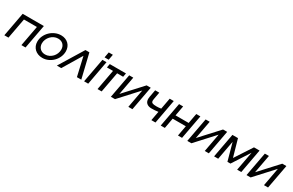

<svg xmlns="http://www.w3.org/2000/svg" viewBox="199 -2263 5789 3799"><g transform="rotate(30 3093.5 -363.0)"><path d="M162 -549H646L544 0H450L536 -464H240L154 0H60Z M687 -219Q687 -289 716 -351Q745 -413 793.5 -460Q842 -507 905.5 -534.5Q969 -562 1038 -562Q1091 -562 1134.5 -544.5Q1178 -527 1209 -496.5Q1240 -466 1257 -423.5Q1274 -381 1274 -330Q1274 -262 1246.5 -200Q1219 -138 1172 -90.5Q1125 -43 1063 -15Q1001 13 932 13Q877 13 832 -4.5Q787 -22 755 -52.5Q723 -83 705 -125.5Q687 -168 687 -219ZM783 -234Q783 -199 794.5 -169.5Q806 -140 827.5 -118.5Q849 -97 879 -85Q909 -73 946 -73Q995 -73 1037 -93.5Q1079 -114 1110.5 -147.5Q1142 -181 1160 -225Q1178 -269 1178 -316Q1178 -387 1134.5 -431.5Q1091 -476 1016 -476Q968 -476 925.5 -455.5Q883 -435 851.5 -401.5Q820 -368 801.5 -324.5Q783 -281 783 -234Z M1596 -549H1686L1818 0H1718L1619 -431L1360 0H1260Z M1984 -549H2077L1976 0H1882ZM2019 -739H2113L2090 -613H1996Z M2275 -464H2136L2152 -549H2522L2506 -464H2369L2283 0H2189Z M2596 -549H2689L2612 -133L2994 -549H3088L2986 0H2893L2970 -417L2588 0H2494Z M3458 -212Q3419 -206 3381.5 -203.5Q3344 -201 3301 -201Q3235 -201 3194.5 -235Q3154 -269 3154 -336Q3154 -357 3159 -385L3189 -549H3283L3253 -385Q3249 -366 3249 -350Q3249 -312 3275.5 -299Q3302 -286 3368 -286Q3397 -286 3420.5 -288Q3444 -290 3474 -295L3521 -549H3614L3513 0H3419Z M3735 -549H3828L3786 -321H4086L4128 -549H4222L4120 0H4027L4070 -236H3770L3727 0H3633Z M4342 -549H4435L4358 -133L4740 -549H4834L4732 0H4639L4716 -417L4334 0H4240Z M4954 -549H5081L5192 -159L5447 -549H5574L5473 0H5379L5459 -433L5204 -38H5135L5026 -433L4946 0H4852Z M5695 -549H5788L5711 -133L6093 -549H6187L6085 0H5992L6069 -417L5687 0H5593Z"/></g></svg>

Font: Involve Medium Oblique
Style: Italic
Weight: 500
Italic angle: -10.5°
Designer: Stefan Peev
Foundry: Context Ltd.
Version: Version 1.001